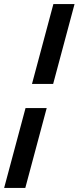

<svg xmlns="http://www.w3.org/2000/svg" viewBox="-52 -740 388 948"><path d="M105.9 -325.5H210.4L316.1 -720H211.6ZM-31.6 188H72.9L178.6 -206.5H74.1Z"/></svg>

Font: Manrope
Style: SemiBoldItalic
Weight: 600
Italic angle: -15°
Designer: Mikhail Sharanda
Foundry: Mikhail Sharanda
Version: Version 4.502;hotconv 1.0.109;makeotfexe 2.5.65596